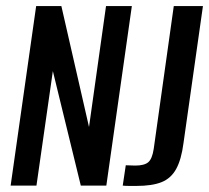

<svg xmlns="http://www.w3.org/2000/svg" viewBox="-20 -611 688 632"><path d="M15 0 99 -591H182L273 -193L329 -591H414L330 0H246L154 -377L100 0ZM429 1Q420 1 406.5 1Q393 1 384 0L394 -67L425 -66Q455 -66 468 -77Q481 -88 486 -121L552 -591H648L584 -140Q577 -86 560 -55Q543 -24 512 -11.5Q481 1 429 1Z"/></svg>

Font: Alumni Sans Thin SemiBold
Style: Italic
Weight: 600
Italic angle: -8°
Version: Version 1.016